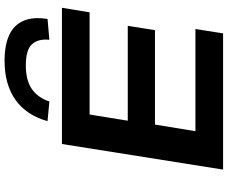

<svg xmlns="http://www.w3.org/2000/svg" viewBox="-98 -898 996 840"><g transform="rotate(-90 400.0 -478.0)"><path d="M78 0 190 -705H786L766 -584H319L292 -417H707L688 -298H275L246 -121H693L674 0ZM376 -760 290 -768Q316 -861 383.5 -908.5Q451 -956 554 -956Q624 -956 668 -935Q712 -914 729.5 -872Q747 -830 737 -768L646 -760Q651 -809 626.5 -836Q602 -863 534 -863Q469 -863 431 -837Q393 -811 376 -760Z"/></g></svg>

Font: Nunito Sans 7pt Expanded
Style: Bold Italic
Weight: 700
Width: 7
Italic angle: -9°
Designer: Vernon Adams
Foundry: Vernon Adams
Version: Version 3.101;gftools[0.9.27]